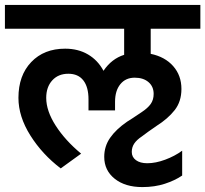

<svg xmlns="http://www.w3.org/2000/svg" viewBox="-30 -668 835 781"><path d="M785 -551H583V-449Q641 -437 674.5 -399Q708 -361 708 -306Q708 -255 680.5 -220Q653 -185 607 -156Q569 -130 547 -113Q526 -99 516 -84Q506 -69 506 -50Q506 -29 523 -16.5Q540 -4 569 -4Q603 -4 642 -18.5Q681 -33 711 -55V46Q682 66 640.5 79.5Q599 93 549 93Q479 93 436.5 59Q394 25 394 -30Q394 -73 418 -107.5Q442 -142 487 -173L509 -187L545 -211Q571 -228 583 -245Q595 -262 595 -286Q595 -316 574 -334Q553 -352 518 -352Q481 -352 459.5 -325.5Q438 -299 438 -254V-219H330V-264Q330 -314 309 -341Q288 -368 248 -368Q207 -368 182.5 -341Q158 -314 158 -270Q158 -217 196.5 -157Q235 -97 300 -43L217 17Q142 -40 93.5 -117Q45 -194 45 -270Q45 -361 97 -415.5Q149 -470 235 -470Q288 -470 328 -446.5Q368 -423 391 -380Q424 -429 475 -445V-551H-10V-648H785Z"/></svg>

Font: Madhuban Medium
Style: Regular
Weight: 500
Designer: jaikishan Patel
Foundry: MagicType
Version: Version 1.000